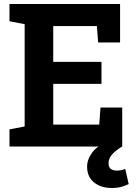

<svg xmlns="http://www.w3.org/2000/svg" viewBox="-20 -731 679 958"><path d="M27.3 0V-85.4L103 -100.1V-610.4L27.3 -625V-710.9H579.1V-519H469.7L463.4 -601.1H245.6V-422.4H486.3V-312.5H245.6V-109.4H475.1L481.4 -194.3H589.8V0ZM538.6 207Q483.4 207 449 179Q414.6 150.9 414.6 100.6Q414.6 64 440.7 29.1Q466.8 -5.9 528.3 -29.3L589.4 0Q553.7 22 537.6 41.5Q521.5 61 521.5 83Q521.5 101.6 531.7 110.8Q542 120.1 564 120.1Q575.7 120.1 585.4 117.9Q595.2 115.7 605 112.3L622.1 187.5Q605 195.8 585 201.4Q564.9 207 538.6 207Z"/></svg>

Font: Roboto Slab LO
Style: Bold
Weight: 700
Designer: Google
Version: Version 2.000